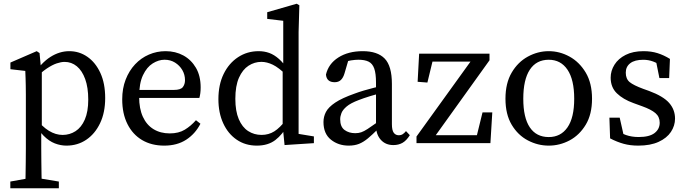

<svg xmlns="http://www.w3.org/2000/svg" viewBox="-20 -759 3638 1018"><path d="M447.9 -230.7Q447.9 -295.3 431.6 -339.9Q415.4 -384.5 387.2 -407.7Q359.1 -430.8 322.5 -430.8Q304.1 -430.8 280.5 -422.9Q257 -414.9 228.5 -395.9Q200 -376.8 164.2 -341.8L155.2 -359.8Q199.2 -426.6 247.3 -457.1Q295.5 -487.7 347.4 -487.7Q400.5 -487.7 443.5 -457.7Q486.6 -427.8 512.2 -372.2Q537.7 -316.7 537.7 -239.3Q537.7 -162.1 510.5 -105.5Q483.4 -48.9 437.2 -17.9Q391.1 13.1 332.2 13.1Q301.4 13.1 270.7 1.3Q240 -10.5 211.2 -39.4Q182.4 -68.2 155.6 -120.2L164.6 -136.3Q203.2 -87.7 239.1 -65.6Q275 -43.6 312 -43.6Q349.5 -43.6 380.5 -63.5Q411.5 -83.4 429.7 -125.2Q447.9 -166.9 447.9 -230.7ZM171.1 183.6 292 203.6V239.3H34.7V203.6L146.7 183.6ZM117.1 28.4V-257.6Q117.1 -285.6 116.6 -306Q116.1 -326.3 115.6 -344.7Q115.1 -363 114.1 -383L35.2 -392V-427.3L174.6 -487.7L189.7 -477.7L197.6 -393.1L201.7 -390.4V-78.2L198.7 -71.9V26.5Q198.7 61.4 199.2 96.8Q199.7 132.3 200.2 168Q200.7 203.7 201.7 239.3H114.1Q115.1 203.7 115.6 168.5Q116.1 133.2 116.6 98.3Q117.1 63.3 117.1 28.4Z M857.7 -487.7Q910.5 -487.7 952.3 -464.9Q994 -442.1 1019 -399.3Q1043.9 -356.5 1043.9 -295.5Q1043.9 -278.5 1042 -264.2Q1040 -249.8 1037 -239.6H666.7V-282.2H901.9Q937.9 -282.2 949.4 -297.2Q960.9 -312.2 960.9 -333.9Q960.9 -363.2 946.7 -387.5Q932.5 -411.8 908.1 -427.1Q883.6 -442.3 852.4 -442.3Q821.1 -442.3 789.9 -422.9Q758.6 -403.5 738.2 -360.6Q717.7 -317.7 717.7 -245.7Q717.7 -182.8 737.6 -139.6Q757.5 -96.3 794.2 -74Q830.8 -51.7 880.1 -51.7Q927.7 -51.7 960 -71.5Q992.3 -91.2 1019 -121.7L1042.7 -102.9Q1015.5 -49.6 967.2 -18.2Q918.9 13.1 850.6 13.1Q783.3 13.1 733.4 -16.4Q683.5 -46 655.8 -101.1Q628 -156.3 628 -232.5Q628 -289.9 646.2 -336.9Q664.4 -383.9 696.2 -417.9Q728 -451.8 769.8 -469.7Q811.6 -487.7 857.7 -487.7Z M1227.8 -235.2Q1227.8 -169.9 1246 -127.2Q1264.2 -84.5 1295.7 -64.1Q1327.3 -43.7 1366.7 -43.7Q1404.6 -43.7 1434.4 -62.5Q1464.3 -81.3 1497.7 -124.9L1506.8 -98.5Q1478.3 -45.9 1439.8 -16.4Q1401.2 13.1 1341.8 13.1Q1281 13.1 1235.1 -18.3Q1189.1 -49.6 1163.6 -105.2Q1138 -160.7 1138 -233.2Q1138 -309.6 1165.7 -366.7Q1193.5 -423.7 1242.1 -455.7Q1290.7 -487.7 1351.4 -487.7Q1381.2 -487.7 1407.5 -478.3Q1433.7 -468.9 1459.1 -446.4Q1484.5 -424 1510.4 -384.6L1500.4 -359Q1458.2 -400.6 1426.6 -415.8Q1395.1 -431 1365.9 -431Q1329.3 -431 1297.8 -410.6Q1266.2 -390.1 1247 -346.9Q1227.8 -303.7 1227.8 -235.2ZM1544.2 -52.2 1644.3 -35.7V0L1488.8 10.1L1478.7 -91.2V-386.4L1481.8 -399.3V-648.8L1396.8 -658.8V-694.2L1553.1 -739.2L1567.2 -731.1L1563.2 -589.2V0Z M1695.1 -112Q1695.1 -140.5 1708.3 -165.7Q1721.5 -190.9 1757.4 -215Q1793.2 -239.1 1860.8 -262.9Q1881.8 -270.9 1908.4 -278.8Q1935 -286.8 1963.1 -293.8Q1991.2 -300.9 2016.1 -304.9V-268.6Q1982 -261.5 1943.6 -249.6Q1905.2 -237.7 1882.3 -228.6Q1838.5 -212.1 1817.8 -194.3Q1797 -176.5 1790.4 -159.4Q1783.7 -142.2 1783.7 -126.7Q1783.7 -86.9 1806.9 -69.8Q1830 -52.8 1863.5 -52.8Q1881.1 -52.8 1895.3 -57.7Q1909.5 -62.5 1929 -75.2Q1948.5 -87.9 1978.6 -109.3L1999.8 -125.1L2013.5 -104.5L1983.8 -74.5Q1954.1 -44.8 1930.8 -25.4Q1907.4 -5.9 1883.9 3.6Q1860.3 13.1 1829 13.1Q1773.8 13.1 1734.5 -18.5Q1695.1 -50.1 1695.1 -112ZM1973.6 -91.4V-320.7Q1973.6 -369.5 1964.2 -395.8Q1954.9 -422.2 1934.1 -432.3Q1913.3 -442.3 1880.3 -442.3Q1863.3 -442.3 1840.8 -438.8Q1818.4 -435.4 1790.1 -424.5L1831.8 -455.9L1806.9 -370.9Q1800.1 -347.3 1787.6 -335.2Q1775.1 -323.1 1754.6 -323.1Q1711.8 -323.1 1708.3 -363.7Q1721.7 -421 1774.1 -454.3Q1826.5 -487.7 1903.4 -487.7Q1981.5 -487.7 2019.7 -448.4Q2057.9 -409.1 2057.9 -313.8V-101.1Q2057.9 -68.2 2067.7 -55.1Q2077.4 -41.9 2094.1 -41.9Q2106.8 -41.9 2115.6 -47.8Q2124.5 -53.8 2132.6 -63.9L2152.9 -42.2Q2134.9 -13.4 2114 -1.6Q2093 10.2 2065.9 10.2Q2024.3 10.2 1999.2 -17.6Q1974 -45.5 1973.6 -91.4Z M2202.3 -474.5H2575.4V-439.3L2260.2 0V-42.2H2544.1L2498.3 0L2538.4 -163.2H2590.2L2580.2 0H2188.3V-35.2L2505 -474.5V-432.3H2245.4L2283.2 -474.5L2246.1 -321.3L2194.3 -325.3Z M2889.5 13.1Q2831.3 13.1 2778.5 -14.7Q2725.8 -42.5 2692.9 -97.7Q2660 -152.9 2660 -235.5Q2660 -318.2 2693.1 -374.2Q2726.1 -430.3 2778.9 -459Q2831.7 -487.7 2889.5 -487.7Q2947.3 -487.7 2999.6 -459Q3051.9 -430.3 3085.5 -374.3Q3119 -318.2 3119 -235.5Q3119 -152.8 3085.6 -97.6Q3052.2 -42.4 3000 -14.6Q2947.7 13.1 2889.5 13.1ZM2889.5 -32.3Q2953.2 -32.3 2988.8 -83.6Q3024.5 -135 3024.5 -235.4Q3024.5 -336.7 2988.8 -389.5Q2953.2 -442.2 2889.5 -442.2Q2823.9 -442.2 2789.2 -389.5Q2754.5 -336.7 2754.5 -235.4Q2754.5 -135 2789.2 -83.6Q2823.9 -32.3 2889.5 -32.3Z M3364.2 13.1Q3321.8 13.1 3286.9 3.5Q3251.9 -6.1 3214.8 -25.3L3211.1 -135.1H3265.7L3292.5 -16.2L3243 -39V-73.4Q3269.4 -53.5 3299.3 -43Q3329.3 -32.5 3366.2 -32.5Q3423.3 -32.5 3450.6 -53.6Q3477.8 -74.7 3477.8 -108.4Q3477.8 -139.9 3455.1 -159.3Q3432.4 -178.6 3385.3 -195.5L3338.8 -212.4Q3283.7 -232.2 3250.8 -264.1Q3217.8 -296 3217.8 -347.3Q3217.8 -383.8 3238.1 -416.1Q3258.3 -448.4 3297.3 -468Q3336.2 -487.7 3391.9 -487.7Q3433.2 -487.7 3466.4 -477.2Q3499.7 -466.7 3532.1 -446.7L3527.9 -345.2H3476.2L3455.7 -447.5L3492.8 -431V-404.4Q3468.6 -423.3 3443.4 -432.7Q3418.2 -442.1 3390.8 -442.1Q3345.5 -442.1 3321.7 -423.8Q3297.9 -405.6 3297.9 -373.8Q3297.9 -340.6 3318.6 -323.6Q3339.3 -306.7 3390.4 -287.9L3421.4 -276.8Q3496.2 -249.1 3527.7 -213.5Q3559.1 -177.8 3559.1 -130.3Q3559.1 -92.4 3537.3 -59.6Q3515.5 -26.8 3472 -6.9Q3428.6 13.1 3364.2 13.1Z"/></svg>

Font: Adobe Variable Font Prototype
Style: Regular
Weight: 389
Designer: Frank Grießhammer
Foundry: Adobe
Version: Version 1.004;hotconv 1.0.113;makeotfexe 2.5.65598